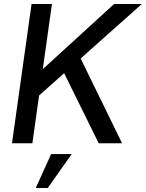

<svg xmlns="http://www.w3.org/2000/svg" viewBox="-20 -717 730 961"><path d="M152 -218 168 -347 551 -697H690ZM40 0 138 -697H240L142 0ZM474 0 293 -367 377 -438 591 0ZM159 224 236 54H339L219 224Z"/></svg>

Font: Hanken Grotesk Medium
Style: Italic
Weight: 500
Italic angle: -8°
Designer: Alfredo Marco Pradil
Foundry: Hanken Design Co.
Version: Version 3.013